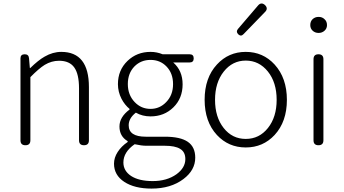

<svg xmlns="http://www.w3.org/2000/svg" viewBox="-20 -851 2014 1125"><path d="M129 0Q100 0 100 -29V-266V-509Q100 -533 125 -533Q148 -533 150 -510L155 -452H157Q204 -498 241 -519Q289 -547 339 -547Q501 -547 501 -341V-29Q501 0 472 0Q443 0 443 -29V-333Q443 -417 415 -456Q387 -495 326 -495Q282 -495 242 -471Q208 -450 158 -399V-29Q158 0 129 0Z M868 254Q768 254 708 214.5Q648 175 648 108Q648 73 669.5 39.5Q691 6 728 -19V-24Q680 -52 680 -110Q680 -165 739 -209V-213Q711 -236 692 -272Q671 -313 671 -358Q671 -440 727 -494Q782 -547 862 -547Q899 -547 933 -533H1024H1091Q1115 -533 1115 -509Q1115 -485 1091 -485H995Q1050 -437 1050 -357Q1050 -275 996 -222Q942 -169 862 -169Q814 -169 776 -191Q734 -158 734 -117Q734 -50 834 -50H946Q1037 -50 1080.5 -20Q1124 10 1124 73Q1124 146 1055 198Q981 254 868 254ZM875 210Q958 210 1014 170Q1066 132 1066 81Q1066 39 1035 21Q1006 3 945 3H890H836Q810 3 769 -6Q703 40 703 101Q703 150 748 180Q794 210 875 210ZM862 -213Q916 -213 954 -253Q994 -294 994 -358Q994 -422 955 -462Q918 -500 862 -500Q806 -500 768 -462Q729 -422 729 -358.5Q729 -295 769 -253Q807 -213 862 -213Z M1420 13Q1319 13 1251 -60Q1179 -138 1179 -266.5Q1179 -395 1251 -473Q1319 -547 1420 -547Q1521 -547 1589 -473Q1661 -394 1661 -266Q1661 -138 1589 -60Q1521 13 1420 13ZM1420 -37Q1499 -37 1550 -101Q1601 -165 1601 -266Q1601 -368 1549.5 -432Q1498 -496 1420 -496Q1342 -496 1291 -431.5Q1240 -367 1240 -266Q1240 -165 1290.5 -101Q1341 -37 1420 -37ZM1376 -650Q1361 -665 1374 -681L1493 -820Q1511 -840 1532 -822Q1553 -802 1534 -782L1473 -719L1407 -651Q1392 -635 1376 -650Z M1846 0Q1817 0 1817 -29V-504Q1817 -533 1846 -533Q1875 -533 1875 -504V-266V-29Q1875 0 1846 0ZM1847 -658Q1826 -658 1812 -671Q1798 -684 1798 -704Q1798 -726 1812 -739Q1826 -752 1847 -752Q1868 -752 1881 -739Q1896 -726 1896 -704Q1896 -684 1881.5 -671Q1867 -658 1847 -658Z"/></svg>

Font: GenSenRounded TW L
Style: Regular
Weight: 300
Version: Version 1.501;PS 1;hotconv 16.6.51;makeotf.lib2.5.65220